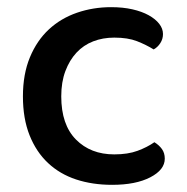

<svg xmlns="http://www.w3.org/2000/svg" viewBox="-20 -502 521 536"><path d="M299 -397Q267 -397 240 -386.5Q213 -376 193.5 -355Q174 -334 162.5 -303.5Q151 -273 151 -233Q151 -154 192 -112.5Q233 -71 299 -71Q337 -71 364 -81Q391 -91 411 -105Q424 -97 432 -86Q440 -75 440 -59Q440 -28 399.5 -7Q359 14 293 14Q238 14 192.5 -1Q147 -16 114 -47Q81 -78 62.5 -124.5Q44 -171 44 -233Q44 -295 63.5 -342Q83 -389 116.5 -420Q150 -451 195 -466.5Q240 -482 290 -482Q323 -482 349.5 -476Q376 -470 395 -459.5Q414 -449 424.5 -435.5Q435 -422 435 -407Q435 -393 427.5 -381.5Q420 -370 409 -364Q388 -377 362.5 -387Q337 -397 299 -397Z"/></svg>

Font: Baloo Tammudu 2 Medium
Style: Regular
Weight: 500
Designer: Maithili Shingre, Omkar Shende and Ek Type
Foundry: Ek Type
Version: Version 1.640;hotconv 1.0.111;makeotfexe 2.5.65597; ttfautoh